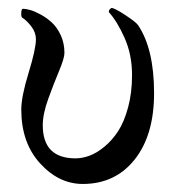

<svg xmlns="http://www.w3.org/2000/svg" viewBox="-20 -454 446 480"><path d="M33.2 -180.2Q33.2 -212.4 51.5 -272Q69.8 -331.5 69.8 -356Q69.8 -373 58.3 -387.9Q46.9 -402.8 35.2 -410.2Q32.7 -412.1 33.2 -422.1Q33.7 -432.1 37.1 -432.1Q43.9 -432.1 55.4 -429Q66.9 -425.8 82 -417.5Q97.2 -409.2 110.1 -397.2Q123 -385.3 132.1 -365.5Q141.1 -345.7 141.1 -321.8Q141.1 -308.6 127.7 -276.6Q114.3 -244.6 100.6 -206.8Q86.9 -168.9 86.9 -141.1Q86.9 -58.1 168.9 -58.1Q185.5 -58.1 203.6 -64.7Q221.7 -71.3 241 -87.2Q260.3 -103 275.4 -126.2Q290.5 -149.4 300.3 -185.8Q310.1 -222.2 310.1 -266.1Q310.1 -317.4 291.5 -359.1Q272.9 -400.9 252 -423.8Q252 -430.7 258.8 -434.1Q266.1 -434.1 293 -416.5Q319.8 -398.9 325.2 -391.1Q365.2 -331.5 365.2 -221.2Q365.2 -116.2 316.7 -55.2Q268.1 5.9 187 5.9Q127 5.9 80.1 -45.7Q33.2 -97.2 33.2 -180.2Z"/></svg>

Font: Crimson
Style: Roman
Weight: 400
Version: Version 0.8